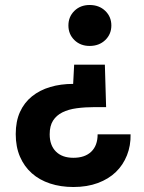

<svg xmlns="http://www.w3.org/2000/svg" viewBox="-20 -586 578 769"><path d="M503 -48Q504 -3 488.5 36Q473 75 444 103Q415 131 372 147Q329 163 274 163Q223 163 180.5 149Q138 135 107.5 108Q77 81 60 41.5Q43 2 43 -49Q43 -100 60 -137.5Q77 -175 108 -200Q139 -225 181 -237.5Q223 -250 273 -250L277 -327H400L405 -157H360Q321 -157 287.5 -152.5Q254 -148 230 -136Q206 -124 192.5 -103Q179 -82 179 -48Q179 -4 204 21Q229 46 274 46Q320 46 345.5 21.5Q371 -3 371 -48ZM254 -484Q254 -519 278 -542.5Q302 -566 339 -566Q377 -566 401.5 -542.5Q426 -519 426 -484Q426 -449 401.5 -425.5Q377 -402 339 -402Q302 -402 278 -425.5Q254 -449 254 -484Z"/></svg>

Font: SVN-Poppins SemiBold
Style: Regular
Weight: 600
Designer: Ninad Kale (Devanagari), Jonny Pinhorn (Latin)
Foundry: Indian Type Foundry
Version: Version 3.002 2017